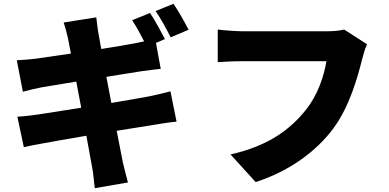

<svg xmlns="http://www.w3.org/2000/svg" viewBox="-20 -898 2040 1007"><path d="M890 -878 796 -840C823 -802 855 -743 875 -702L969 -742C952 -776 916 -840 890 -878ZM71 -286 105 -126C128 -132 166 -139 211 -147C252 -155 338 -170 433 -186L464 -16C470 14 472 50 477 89L651 59C642 24 632 -13 625 -43L592 -212L792 -244C830 -250 876 -258 906 -260L874 -419C845 -411 803 -401 764 -393C722 -385 647 -372 564 -358L538 -495L719 -524C751 -528 797 -535 823 -537L798 -673L845 -693C827 -728 792 -793 767 -830L673 -792C694 -761 717 -718 736 -681L688 -671C656 -665 588 -653 511 -641L496 -725C491 -750 488 -787 485 -807L314 -780C322 -755 329 -730 336 -700L352 -617L166 -590C135 -586 103 -584 68 -582L100 -417C137 -427 164 -433 198 -440L380 -470L406 -333L183 -298C149 -293 99 -287 71 -286Z M1905 -666 1785 -743C1754 -735 1715 -734 1693 -734C1631 -734 1337 -734 1252 -734C1219 -734 1153 -739 1122 -743V-572C1148 -574 1203 -577 1252 -577C1337 -577 1630 -577 1692 -577C1679 -497 1646 -398 1582 -319C1503 -221 1390 -133 1189 -88L1321 57C1497 0 1638 -103 1728 -224C1814 -340 1855 -492 1879 -586C1885 -608 1894 -644 1905 -666Z"/></svg>

Font: Noto Sans CJK HK Black
Style: Regular
Weight: 900
Designer: Ryoko NISHIZUKA 西塚涼子 (kana, bopomofo & ideographs); Paul D. Hunt (Latin, Greek & Cyrillic); Sandoll Communications 산돌커뮤니
Foundry: Adobe
Version: Version 2.004;hotconv 1.0.118;makeotfexe 2.5.65603